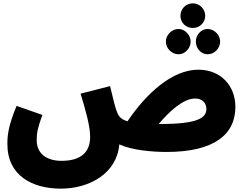

<svg xmlns="http://www.w3.org/2000/svg" viewBox="-20 -894 1472 1146"><path d="M1131 -727C1172 -727 1205 -760 1205 -799C1205 -840 1172 -874 1131 -874C1088 -874 1057 -840 1057 -799C1057 -760 1088 -727 1131 -727ZM1046 -570C1084 -570 1118 -606 1118 -646C1118 -684 1084 -721 1046 -721C1004 -721 970 -684 970 -646C970 -606 1004 -570 1046 -570ZM1219 -570C1260 -570 1294 -606 1294 -646C1294 -684 1260 -721 1219 -721C1179 -721 1149 -684 1149 -646C1149 -606 1179 -570 1219 -570ZM343 232C515 232 678 140 692 -32C770 3 890 13 974 13C1259 13 1385 -92 1385 -256C1385 -381 1299 -478 1164 -478C1007 -478 852 -335 741 -170C697 -183 685 -205 675 -234C668 -254 655 -303 637 -380L461 -335C491 -236 518 -143 518 -77C518 18 459 66 347 66C254 66 199 19 199 -57C199 -102 205 -131 233 -208L79 -262C31 -146 24 -90 24 -35C24 157 176 232 343 232ZM1145 -306C1191 -306 1212 -275 1212 -244C1212 -191 1161 -154 942 -154C937 -154 932 -154 927 -154C994 -232 1074 -306 1145 -306Z"/></svg>

Font: Noto Sans Arabic SemCond Blk
Style: Regular
Weight: 900
Width: 4
Designer: Monotype Design Team, Nadine Chahine, Nizar Qandah and Khaled Hosny
Foundry: Monotype Imaging Inc.
Version: Version 2.012